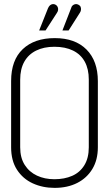

<svg xmlns="http://www.w3.org/2000/svg" viewBox="-20 -901 531 932"><path d="M256 -838Q261 -845 262 -852.5Q263 -860 260 -867Q257 -874 250 -878Q243 -882 235.5 -881Q228 -880 222.5 -875Q217 -870 213 -861L170 -753H201ZM367 -838Q372 -845 373 -852.5Q374 -860 371.5 -867Q369 -874 361 -878Q354 -882 346.5 -881Q339 -880 333 -875Q327 -870 325 -861L283 -753H313ZM34 -508V-186Q34 -121 62.5 -77Q91 -33 139 -11Q187 11 245 11Q308 11 355 -13Q402 -37 428.5 -81Q455 -125 455 -186V-507Q455 -605 400 -660.5Q345 -716 246 -716Q147 -716 90.5 -662.5Q34 -609 34 -508ZM78 -186V-514Q78 -566 98 -601.5Q118 -637 155.5 -655.5Q193 -674 244 -674Q297 -674 334.5 -655.5Q372 -637 391.5 -601.5Q411 -566 411 -515V-186Q411 -134 389.5 -99Q368 -64 330.5 -47.5Q293 -31 244 -31Q197 -31 159.5 -48.5Q122 -66 100 -100.5Q78 -135 78 -186Z"/></svg>

Font: Advent Pro Light
Style: Regular
Weight: 300
Version: Version 3.000